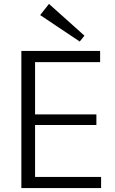

<svg xmlns="http://www.w3.org/2000/svg" viewBox="-20 -960 585 980"><path d="M143 -57H496V0H89V-700H491V-643H143L159 -688V-349L143 -376H472V-322H143L159 -349V-12ZM411 -778 387 -748 185 -883 230 -940Z"/></svg>

Font: Pathway Extreme 28pt Light
Style: Regular
Weight: 300
Designer: Eduardo Rodriguez Tunni
Foundry: Eduardo Rodriguez Tunni
Version: Version 1.001;gftools[0.9.26]